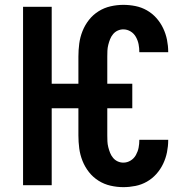

<svg xmlns="http://www.w3.org/2000/svg" viewBox="-20 -763 790 791"><path d="M488 8Q462 8 435.5 2Q409 -4 386 -18.5Q363 -33 346.5 -54Q330 -75 320 -100Q310 -125 306.5 -151.5Q303 -178 303 -205V-317H193V0H75V-735H193V-418H303V-530Q303 -557 306.5 -583.5Q310 -610 320 -635Q330 -660 346.5 -681Q363 -702 386 -716.5Q409 -731 435.5 -737Q462 -743 488 -743Q513 -743 538 -738Q563 -733 585 -720.5Q607 -708 624 -689Q641 -670 652 -647Q663 -624 668 -599Q673 -574 673 -549Q673 -549 673 -548.5Q673 -548 673 -548H554Q554 -548 554 -548Q554 -548 554 -549Q554 -565 551 -580.5Q548 -596 540 -610.5Q532 -625 518 -633.5Q504 -642 488 -642Q476 -642 465 -637Q454 -632 446 -622.5Q438 -613 433.5 -601.5Q429 -590 426 -578Q423 -566 422.5 -554Q422 -542 422 -530V-418H525V-317H422V-205Q422 -193 422.5 -181Q423 -169 426 -157Q429 -145 433.5 -133.5Q438 -122 446 -112.5Q454 -103 465 -98Q476 -93 488 -93Q504 -93 518 -101.5Q532 -110 540 -124.5Q548 -139 551 -154.5Q554 -170 554 -186Q554 -187 554 -187Q554 -187 554 -187H673Q673 -187 673 -186.5Q673 -186 673 -186Q673 -161 668 -136Q663 -111 652 -88Q641 -65 624 -46Q607 -27 585 -14.5Q563 -2 538 3Q513 8 488 8Z"/></svg>

Font: Zed Sans Extended
Style: Bold
Weight: 700
Width: 7
Designer: Belleve Invis
Foundry: Belleve Invis
Version: Version 1.0.0; ttfautohint (v1.8.4)